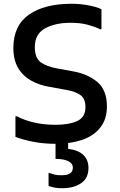

<svg xmlns="http://www.w3.org/2000/svg" viewBox="-20 -752 635 1020"><path d="M62 -134H71Q107 -114 159.5 -101.5Q212 -89 275 -89Q346 -89 390 -109Q434 -129 434 -183Q434 -227 408 -246.5Q382 -266 329 -275L246 -290Q190 -299 146 -323.5Q102 -348 76.5 -390.5Q51 -433 51 -497Q51 -616 133.5 -674Q216 -732 361 -732Q405 -732 448 -724Q491 -716 519 -703V-597H511Q485 -610 446 -620.5Q407 -631 355 -631Q273 -631 219 -601Q165 -571 165 -502Q165 -444 196.5 -421Q228 -398 286 -388L368 -373Q447 -359 497.5 -316Q548 -273 548 -187Q548 -119 513 -74.5Q478 -30 416.5 -9Q355 12 275 12Q211 12 155.5 1Q100 -10 62 -25ZM342 -24V39Q396 45 423 71.5Q450 98 450 140Q450 195 410.5 221.5Q371 248 310 248Q288 248 272 245Q256 242 238 236V167H242Q260 173 272 176Q284 179 308 179Q367 179 367 139Q367 116 342.5 104Q318 92 275 92V-24Z"/></svg>

Font: Kufam Medium
Style: Regular
Weight: 500
Designer: Wael Morcos, Artur Schmal
Foundry: Original Type
Version: Version 1.300; ttfautohint (v1.8.3)